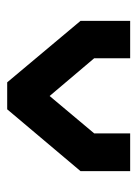

<svg xmlns="http://www.w3.org/2000/svg" viewBox="56 -856 382 534"><g transform="rotate(-90 247.0 -589.0)"><path d="M210 -760 38 -556V-418H143V-518L247 -642L352 -518V-418H456V-556L285 -760Z"/></g></svg>

Font: Tekex
Style: Regular
Weight: 400
Designer: NC Empire
Foundry: NC Empire
Version: Version 1.001;hotconv 1.0.109;makeotfexe 2.5.65596